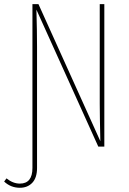

<svg xmlns="http://www.w3.org/2000/svg" viewBox="-55 -701 619 918"><path d="M421.9 -681.2H443.8V0H415L119.1 -654.8Q122.1 -552.2 122.1 -477.1V102.1Q122.1 148.9 99.4 172.9Q76.7 196.8 40 196.8Q-3.4 196.8 -35.2 167L-23.9 151.9Q6.8 176.8 40 176.8Q100.1 176.8 100.1 102.1V-681.2H128.9L424.8 -25.9Q421.9 -148.9 421.9 -205.1Z"/></svg>

Font: Fira Sans Compressed Thin
Style: Regular
Weight: 100
Width: 1
Designer: Carrois Corporate & Edenspiekermann AG
Foundry: Carrois Corporate GbR & Edenspiekermann AG
Version: Version 4.203;PS 004.203;hotconv 1.0.88;makeotf.lib2.5.64775